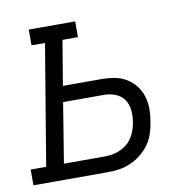

<svg xmlns="http://www.w3.org/2000/svg" viewBox="-95 -595 660 660"><g transform="rotate(-10 235.0 -265.0)"><path d="M-30 0V-55H24L94 -475H47V-530H209V-475H155L129 -319H264Q287 -319 309 -315Q331 -311 349.5 -300Q368 -289 381.5 -272Q395 -255 401.5 -234Q408 -213 408 -190Q408 -167 404 -145Q401 -125 394.5 -105Q388 -85 375.5 -67.5Q363 -50 346 -36.5Q329 -23 309.5 -14.5Q290 -6 270 -3Q250 0 230 0ZM86 -55H230Q250 -55 270 -61Q290 -67 306.5 -80.5Q323 -94 332 -113.5Q341 -133 344 -153Q348 -174 346 -195Q344 -216 333.5 -232Q323 -248 304 -256Q285 -264 264 -264H120Z"/></g></svg>

Font: Iosevka Slab Light Oblique
Style: Regular
Weight: 300
Italic angle: -9°
Monospace: yes
Designer: Belleve Invis
Foundry: Belleve Invis
Version: Version 11.1.1; ttfautohint (v1.8.3)